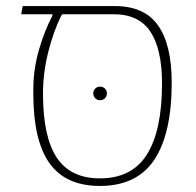

<svg xmlns="http://www.w3.org/2000/svg" viewBox="-20 -604 647 634"><path d="M310 10Q197 10 143.5 -65Q90 -140 90 -295V-308Q90 -375 108.5 -439Q127 -503 153 -552V-562L199 -572L182 -552Q156 -499 139 -431Q122 -363 122 -295Q122 -152 167.5 -83.5Q213 -15 310 -15Q416 -15 465.5 -94.5Q515 -174 515 -328Q515 -441 477 -499Q439 -557 355 -557H50L55 -584H359Q457 -584 502 -520Q547 -456 547 -331Q547 -163 489.5 -76.5Q432 10 310 10ZM311 -273Q301 -273 294.5 -279.5Q288 -286 288 -296Q288 -305 294.5 -311.5Q301 -318 311 -318Q320 -318 326.5 -311.5Q333 -305 333 -296Q333 -286 326.5 -279.5Q320 -273 311 -273Z"/></svg>

Font: Noto Sans Hebrew Light
Style: Regular
Weight: 100
Version: Version 3.000